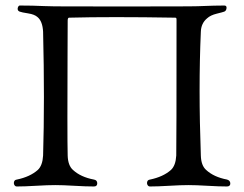

<svg xmlns="http://www.w3.org/2000/svg" viewBox="-20 -672 882 695"><path d="M225 -109Q226 -73 244 -57Q272 -31 320 -22Q332 -20 332 -8.5Q332 3 320 3Q291 3 249 0.5Q207 -2 180 -2Q153 -2 110.5 0.5Q68 3 41 3Q35 3 32 -2.5Q29 -8 31 -14.5Q33 -21 41 -22Q89 -32 117 -57Q134 -73 136 -109Q142 -309 136 -557Q134 -595 116 -610Q105 -620 82 -623.5Q59 -627 51 -630Q41 -634 45 -646Q47 -651 51 -652Q76 -652 97.5 -651.5Q119 -651 139.5 -650Q160 -649 180 -649Q421 -648 662 -649Q679 -649 695.5 -649.5Q712 -650 724 -650.5Q736 -651 754 -651.5Q772 -652 792 -652Q801 -652 800 -642.5Q799 -633 792 -630Q787 -628 764.5 -622.5Q742 -617 730 -606Q708 -588 707 -557Q698 -355 707 -109Q708 -73 726 -57Q754 -31 802 -22Q805 -21 807.5 -19.5Q810 -18 811.5 -15.5Q813 -13 813.5 -10.5Q814 -8 813.5 -5.5Q813 -3 811.5 -1Q810 1 807.5 2Q805 3 802 3Q773 3 731 0.5Q689 -2 662 -2Q635 -2 592.5 0.5Q550 3 523 3Q517 3 514 -2.5Q511 -8 513 -14.5Q515 -21 523 -22Q571 -32 599 -57Q616 -73 618 -109Q619 -147 619 -601Q619 -604 618.5 -605.5Q618 -607 617 -607.5Q616 -608 614 -608Q379 -612 230 -608Q225 -608 225 -597Q225 -589 224.5 -470Q224 -351 224 -246.5Q224 -142 225 -109Z"/></svg>

Font: EB Garamond
Style: SC
Weight: 400
Version: Version 000.010